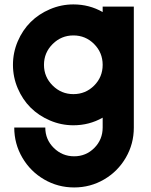

<svg xmlns="http://www.w3.org/2000/svg" viewBox="-20 -552 679 861"><path d="M43.9 20H183.1Q183.1 73.7 221.2 111.3Q259.3 148.9 312.5 148.9Q365.7 148.9 403.1 111.3Q440.4 73.7 440.4 20V-24.4Q380.4 9.8 309.1 9.8Q254.4 9.8 204.1 -11.7Q153.8 -33.2 117.4 -69.3Q81.1 -105.5 59.6 -155.8Q38.1 -206.1 38.1 -261.2Q38.1 -316.4 59.6 -366.7Q81.1 -417 117.4 -453.1Q153.8 -489.3 204.1 -510.7Q254.4 -532.2 309.1 -532.2Q380.4 -532.2 440.4 -498V-522.5H580.1V20.5Q580.1 93.3 544.2 155Q508.3 216.8 446.8 252.7Q385.3 288.6 312.5 288.6Q239.7 288.6 178 252.7Q116.2 216.8 80.1 154.8Q43.9 92.8 43.9 20ZM309.1 -393.1Q254.9 -393.1 216.1 -354.5Q177.2 -315.9 177.2 -261.2Q177.2 -207 216.1 -168.5Q254.9 -129.9 309.1 -129.9Q363.8 -129.9 402.1 -168.2Q440.4 -206.5 440.4 -261.2Q440.4 -315.9 402.1 -354.5Q363.8 -393.1 309.1 -393.1Z"/></svg>

Font: Basically A Sans Serif
Style: Bold
Weight: 700
Designer: Hyung-Suk Kim
Foundry: Mental Design
Version: 1.000